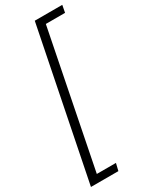

<svg xmlns="http://www.w3.org/2000/svg" viewBox="-251 -867 853 1069"><g transform="rotate(-30 175.5 -333.0)"><path d="M-8.8 146 183.1 -812H359.9L351.1 -765.6H227.5L55.7 99.6H178.7L167.5 146Z"/></g></svg>

Font: Reddit Sans Light
Style: Italic
Weight: 300
Italic angle: -11.25°
Designer: Stephen Hutchings
Version: Version 1.013